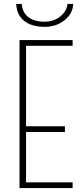

<svg xmlns="http://www.w3.org/2000/svg" viewBox="-20 -953 414 973"><path d="M79 -750H348V-721H112V-313H309V-284H112V-29H348V0H79ZM62 -933H90Q94 -889 124 -866Q154 -843 206 -843Q251 -843 284.5 -869Q318 -895 322 -933H351Q349 -884 307 -850.5Q265 -817 207 -817Q140 -817 102.5 -847Q65 -877 62 -933Z"/></svg>

Font: Poiret One
Style: Regular
Weight: 400
Designer: Denis Masharov (denis.masharov@gmail.com), Cyreal (Charset Expansion)
Foundry: Denis Masharov
Version: Version 1.101